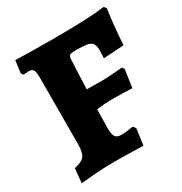

<svg xmlns="http://www.w3.org/2000/svg" viewBox="-158 -774 857 903"><g transform="rotate(-30 270.5 -322.5)"><path d="M35 -67Q75 -75 89.5 -93Q104 -111 104 -155L105 -516Q105 -548 99 -559Q93 -570 75 -570Q65 -570 57 -569Q49 -568 46 -568L37 -579L46 -647Q66 -646 125 -645Q184 -644 250 -644Q449 -644 531 -656L541 -643Q538 -626 531.5 -568Q525 -510 522 -453L411 -446Q411 -450 412 -462Q413 -474 413 -485Q413 -511 406 -523.5Q399 -536 379.5 -540.5Q360 -545 320 -545Q291 -545 283 -540Q275 -535 275 -515L268 -360L357 -359Q375 -359 412.5 -362Q450 -365 462 -366L471 -355L457 -257Q445 -258 411 -259Q377 -260 340 -260Q315 -260 264 -254L262 -156Q262 -119 270.5 -106Q279 -93 305 -93Q322 -93 341.5 -96Q361 -99 367 -100L379 -86L367 3Q349 3 301.5 1.5Q254 0 208 0Q154 0 98.5 4.5Q43 9 27 11Z"/></g></svg>

Font: Alegreya ExtraBold
Style: Regular
Weight: 800
Designer: Juan Pablo del Peral
Foundry: Huerta Tipografica
Version: Version 2.007; ttfautohint (v1.6)